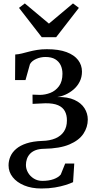

<svg xmlns="http://www.w3.org/2000/svg" viewBox="-20 -845 564 1122"><path d="M221.5 256.5Q164.5 256.5 121.2 238.5Q78 220.5 54 190Q30 159.5 30 121.5Q30 94.5 40.8 69.5Q51.5 44.5 74.8 24.8Q98 5 135.2 -7.2Q172.5 -19.5 226.5 -21.5Q271.5 -22.5 304 -36.5Q336.5 -50.5 353.8 -76.8Q371 -103 371 -140.5Q371.5 -172 359.2 -195Q347 -218 319.5 -230Q292 -242 245 -241.5L170.5 -238L170 -292L213 -290.5Q243.5 -290.5 274 -302.2Q304.5 -314 324.8 -341.5Q345 -369 345 -414Q345 -441.5 334.8 -463.5Q324.5 -485.5 302.8 -498.8Q281 -512 245.5 -512Q217 -512 191.2 -500.5Q165.5 -489 155 -470L129 -377H68L69 -526.5Q88 -527.5 107.8 -532.5Q127.5 -537.5 149.2 -543.2Q171 -549 196.8 -553.2Q222.5 -557.5 254 -557.5Q323.5 -557.5 368.8 -540.5Q414 -523.5 436.5 -494Q459 -464.5 459 -426.5Q459 -394 445.5 -367.5Q432 -341 410 -322.2Q388 -303.5 363 -292.2Q338 -281 314.5 -278Q375.5 -279.5 415 -261.2Q454.5 -243 473.8 -212.5Q493 -182 493 -146.5Q493 -102 467.5 -63.5Q442 -25 385.8 -1Q329.5 23 237.5 24.5Q207.5 25 187.2 33Q167 41 154.8 54.5Q142.5 68 137 84.8Q131.5 101.5 131.5 119Q131.5 142.5 143.8 163.8Q156 185 177.8 198.5Q199.5 212 227.5 212Q265.5 212 293.2 202Q321 192 335 175L361 110.5H414L407 219.5Q390 227.5 363.2 236Q336.5 244.5 301 250.5Q265.5 256.5 221.5 256.5ZM224 -627.5 91 -799 125 -825 266 -707 406.5 -825 441 -799 308 -627.5Z"/></svg>

Font: Merriweather 48pt Medium
Style: Regular
Weight: 500
Version: Version 2.100